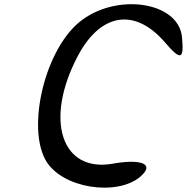

<svg xmlns="http://www.w3.org/2000/svg" viewBox="-20 -845 877 901"><path d="M209 -71C307 53 570 74 657 -35C693 -80 629 -98 510 -77C268 -34 187 -282 345 -582C452 -785 614 -810 755 -645C829 -559 844 -565 834 -671C818 -839 522 -881 352 -741C181 -600 98 -212 209 -71Z"/></svg>

Font: Venom Sans
Style: Obl
Weight: 400
Version: Version 1.001